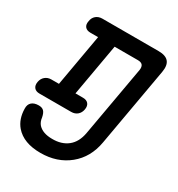

<svg xmlns="http://www.w3.org/2000/svg" viewBox="-190 -853 979 1056"><g transform="rotate(30 300.0 -325.0)"><path d="M133 -630Q109 -630 98 -643.5Q87 -657 92 -680Q95 -703 111 -716.5Q127 -730 151 -730H508Q553 -730 571.5 -708Q590 -686 582 -641L494 -142Q476 -39 403 20.5Q330 80 224 80Q117 80 65 20Q29 -22 28 -88Q27 -114 42.5 -128Q58 -142 87 -142Q108 -142 119 -131Q130 -120 135 -94Q138 -67 153 -50Q182 -19 241 -19Q301 -18 340 -49Q379 -80 390 -142L469 -588Q472 -609 463.5 -619.5Q455 -630 434 -630H286L228 -300H276Q299 -300 310 -286.5Q321 -273 317 -250Q313 -227 297.5 -213.5Q282 -200 258 -200H57Q34 -200 23 -213.5Q12 -227 16 -250Q20 -273 36 -286.5Q52 -300 75 -300H123L181 -630Z"/></g></svg>

Font: Maple Mono NL Medium
Style: Italic
Weight: 500
Italic angle: -10°
Monospace: yes
Designer: subframe7536
Version: Version 7.000